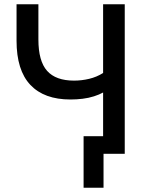

<svg xmlns="http://www.w3.org/2000/svg" viewBox="-20 -725 698 905"><path d="M468 160H374V-83H521V0H468ZM466 0V-289Q448 -279 423 -271Q398 -263 369.5 -259.5Q341 -256 312 -256Q188 -256 123 -325Q58 -394 58 -533V-705H161V-539Q161 -437 202 -391Q243 -345 329 -345Q365 -345 400.5 -353.5Q436 -362 466 -381V-705H568V0Z"/></svg>

Font: Nunito Sans 10pt SemiCondensed SemiBold
Style: Regular
Weight: 600
Width: 4
Designer: Vernon Adams
Foundry: Vernon Adams
Version: Version 3.101;gftools[0.9.27]